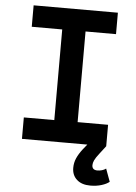

<svg xmlns="http://www.w3.org/2000/svg" viewBox="-61 -756 722 1017"><g transform="rotate(5 300.0 -247.5)"><path d="M76 0V-114H238V-596H76V-710H524V-596H362V-114H524V0ZM458 215Q412 215 386 191.5Q360 168 360 129Q360 102 370.5 78Q381 54 401 28L435 -14L524 0L491 43Q473 66 466.5 80Q460 94 460 106Q460 132 489 132Q500 132 512.5 128.5Q525 125 534 118L559 186Q545 198 518 206.5Q491 215 458 215Z"/></g></svg>

Font: Geist Mono SemiBold
Style: Regular
Weight: 600
Monospace: yes
Designer: Basement.studio, Andrés Briganti, Mateo Zaragoza
Foundry: Basement.studio, Vercel, Andrés Briganti, Guido Ferreyra, Mateo Zaragoza
Version: Version 1.500; ttfautohint (v1.8.4.7-5d5b)